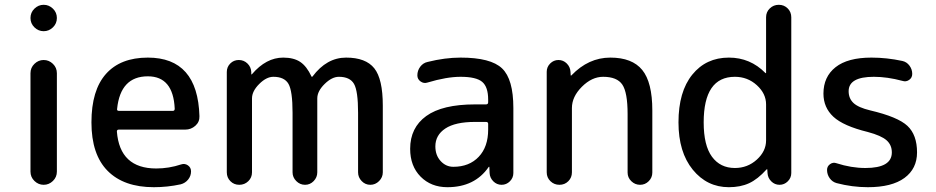

<svg xmlns="http://www.w3.org/2000/svg" viewBox="-20 -770 3898 800"><path d="M107 -695Q107 -718 123.5 -734Q140 -750 162 -750Q184 -750 200.5 -734Q217 -718 217 -695Q217 -672 200.5 -656Q184 -640 162 -640Q140 -640 123.5 -656Q107 -672 107 -695ZM107 -55V-465Q107 -488 123.5 -504Q140 -520 162 -520Q184 -520 200.5 -504Q217 -488 217 -465V-55Q217 -32 200.5 -16Q184 0 162 0Q140 0 123.5 -16Q107 -32 107 -55Z M596 -452Q482 -452 468 -317Q466 -308 476 -308H700Q708 -308 708 -317Q702 -452 596 -452ZM621 10Q496 10 428.5 -58Q361 -126 361 -260Q361 -394 421.5 -462Q482 -530 596 -530Q804 -530 811 -286Q812 -262 794 -246Q776 -230 752 -230H475Q467 -230 467 -222Q479 -68 631 -68Q684 -68 735 -85Q750 -90 763 -81Q776 -72 776 -56Q776 -37 764 -22Q752 -7 733 -2Q678 10 621 10Z M925 -52V-470Q925 -491 939.5 -505.5Q954 -520 975 -520Q996 -520 1011 -505.5Q1026 -491 1027 -470V-461Q1027 -460 1028 -460Q1030 -460 1030 -461Q1089 -530 1160 -530Q1204 -530 1231 -512Q1258 -494 1278 -451Q1278 -450 1280 -450Q1281 -450 1282 -451Q1341 -530 1422 -530Q1504 -530 1539.5 -485.5Q1575 -441 1575 -330V-52Q1575 -31 1559.5 -15.5Q1544 0 1523 0Q1502 0 1487 -15.5Q1472 -31 1472 -52V-300Q1472 -391 1455 -420.5Q1438 -450 1392 -450Q1363 -450 1332.5 -420Q1302 -390 1302 -360V-52Q1302 -31 1287 -15.5Q1272 0 1251 0Q1230 0 1214.5 -15.5Q1199 -31 1199 -52V-300Q1199 -391 1182 -420.5Q1165 -450 1119 -450Q1090 -450 1060 -420Q1030 -390 1030 -360V-52Q1030 -30 1014.5 -15Q999 0 977 0Q955 0 940 -15Q925 -30 925 -52Z M1959 -262Q1877 -262 1835.5 -234.5Q1794 -207 1794 -160Q1794 -123 1816 -99Q1838 -75 1869 -75Q1935 -75 1974.5 -116.5Q2014 -158 2014 -230V-254Q2014 -262 2005 -262ZM1844 10Q1776 10 1732.5 -34Q1689 -78 1689 -150Q1689 -238 1756 -286.5Q1823 -335 1959 -335H2005Q2014 -335 2014 -344V-355Q2014 -408 1989 -429Q1964 -450 1899 -450Q1841 -450 1761 -426Q1746 -421 1732.5 -430.5Q1719 -440 1719 -456Q1719 -476 1731 -492Q1743 -508 1762 -512Q1834 -530 1899 -530Q2025 -530 2072 -485Q2119 -440 2119 -320V-49Q2119 -29 2104.5 -14.5Q2090 0 2070 0Q2050 0 2035.5 -14.5Q2021 -29 2020 -49L2019 -74Q2019 -75 2018 -75Q2016 -75 2016 -74Q1958 10 1844 10Z M2258 -52V-471Q2258 -491 2272.5 -505.5Q2287 -520 2307 -520Q2327 -520 2341.5 -505.5Q2356 -491 2357 -471L2358 -456Q2358 -455 2359 -455Q2360 -455 2361 -456Q2432 -530 2523 -530Q2614 -530 2656 -478.5Q2698 -427 2698 -310V-51Q2698 -30 2683 -15Q2668 0 2647 0Q2626 0 2610.5 -15Q2595 -30 2595 -51V-295Q2595 -385 2573 -417.5Q2551 -450 2493 -450Q2446 -450 2404.5 -408.5Q2363 -367 2363 -320V-52Q2363 -30 2348 -15Q2333 0 2311 0Q2289 0 2273.5 -15Q2258 -30 2258 -52Z M3042 -450Q2912 -450 2912 -260Q2912 -164 2946.5 -117Q2981 -70 3042 -70Q3095 -70 3133.5 -105Q3172 -140 3172 -185V-335Q3172 -380 3133.5 -415Q3095 -450 3042 -450ZM3017 10Q2926 10 2866.5 -63Q2807 -136 2807 -260Q2807 -388 2864.5 -459Q2922 -530 3017 -530Q3106 -530 3169 -466Q3170 -465 3171 -465Q3172 -465 3172 -466V-698Q3172 -720 3187.5 -735Q3203 -750 3225 -750Q3247 -750 3262 -735Q3277 -720 3277 -698V-49Q3277 -29 3262.5 -14.5Q3248 0 3228 0Q3208 0 3193.5 -14.5Q3179 -29 3178 -49L3177 -64Q3177 -65 3176 -65Q3175 -65 3174 -64Q3137 -23 3101 -6.5Q3065 10 3017 10Z M3596 -220Q3494 -245 3452.5 -283.5Q3411 -322 3411 -380Q3411 -450 3461.5 -490Q3512 -530 3611 -530Q3675 -530 3740 -516Q3758 -512 3769.5 -496.5Q3781 -481 3781 -462Q3781 -446 3768 -437Q3755 -428 3740 -433Q3677 -450 3621 -450Q3516 -450 3516 -390Q3516 -360 3536 -341Q3556 -322 3606 -310Q3721 -283 3761 -245.5Q3801 -208 3801 -135Q3801 -67 3748.5 -28.5Q3696 10 3596 10Q3531 10 3466 -7Q3448 -12 3437 -27.5Q3426 -43 3426 -62Q3426 -77 3438.5 -86Q3451 -95 3465 -90Q3527 -70 3586 -70Q3696 -70 3696 -135Q3696 -166 3674 -185.5Q3652 -205 3596 -220Z"/></svg>

Font: Rounded Mplus 1c Medium
Style: Regular
Weight: 500
Version: Version 1.059.20150529